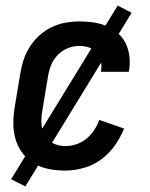

<svg xmlns="http://www.w3.org/2000/svg" viewBox="-20 -605 540 690"><path d="M215 8Q184 8 155.5 2.5Q127 -3 102.5 -17.5Q78 -32 61 -54.5Q44 -77 36 -104Q28 -131 28 -161Q28 -191 33 -221L53 -341Q57 -366 65 -390.5Q73 -415 87.5 -437.5Q102 -460 122 -478Q142 -496 166 -507.5Q190 -519 215.5 -523.5Q241 -528 265 -528Q291 -528 315.5 -524.5Q340 -521 362.5 -511.5Q385 -502 403 -486.5Q421 -471 431.5 -449.5Q442 -428 445 -403Q448 -378 444 -353Q443 -351 443 -349.5Q443 -348 443 -347H342Q342 -348 342.5 -348.5Q343 -349 343 -350Q346 -368 342.5 -385.5Q339 -403 328 -416Q317 -429 300 -434.5Q283 -440 265 -440Q244 -440 223 -431.5Q202 -423 186.5 -406.5Q171 -390 163 -369Q155 -348 152 -327L132 -207Q128 -184 129 -161Q130 -138 140.5 -119Q151 -100 171 -90Q191 -80 215 -80Q234 -80 254 -86.5Q274 -93 290.5 -106.5Q307 -120 318.5 -137.5Q330 -155 337 -174L426 -143Q413 -111 392.5 -82Q372 -53 343.5 -32Q315 -11 281 -1.5Q247 8 215 8ZM71 65 20 39 403 -585 453 -559Z"/></svg>

Font: Iosevka SS04 Semibold
Style: Italic
Weight: 600
Italic angle: -9°
Monospace: yes
Designer: Belleve Invis
Foundry: Belleve Invis
Version: Version 19.0.0; ttfautohint (v1.8.4)